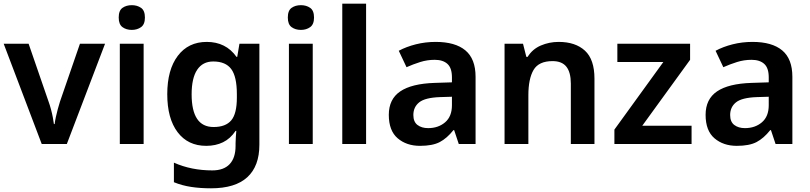

<svg xmlns="http://www.w3.org/2000/svg" viewBox="-20 -780 4389 1040"><path d="M206 0 0 -543H135L243 -230Q250 -211 256 -188.5Q262 -166 266 -145Q270 -124 272 -108H276Q278 -125 282.5 -146Q287 -167 293 -189Q299 -211 305 -230L413 -543H549L342 0Z M758 -543V0H629V-543ZM694 -752Q723 -752 744 -737.5Q765 -723 765 -685Q765 -648 744 -633Q723 -618 694 -618Q664 -618 643.5 -633Q623 -648 623 -685Q623 -723 643.5 -737.5Q664 -752 694 -752Z M1100 -553Q1151 -553 1191.5 -533Q1232 -513 1261 -472H1265L1277 -543H1385V4Q1385 120 1319.5 180Q1254 240 1123 240Q1065 240 1015.5 232.5Q966 225 922 207V101Q1016 143 1130 143Q1192 143 1224 109Q1256 75 1256 10V-4Q1256 -20 1257.5 -39.5Q1259 -59 1260 -71H1256Q1228 -29 1188 -9.5Q1148 10 1097 10Q998 10 942 -64Q886 -138 886 -270Q886 -402 943 -477.5Q1000 -553 1100 -553ZM1135 -447Q1078 -447 1048 -402Q1018 -357 1018 -269Q1018 -181 1047.5 -136.5Q1077 -92 1137 -92Q1202 -92 1232.5 -128Q1263 -164 1263 -251V-270Q1263 -365 1232.5 -406Q1202 -447 1135 -447Z M1674 -543V0H1545V-543ZM1610 -752Q1639 -752 1660 -737.5Q1681 -723 1681 -685Q1681 -648 1660 -633Q1639 -618 1610 -618Q1580 -618 1559.5 -633Q1539 -648 1539 -685Q1539 -723 1559.5 -737.5Q1580 -752 1610 -752Z M1963 0H1834V-760H1963Z M2340 -553Q2446 -553 2501 -507Q2556 -461 2556 -364V0H2465L2440 -75H2436Q2401 -31 2362 -10.5Q2323 10 2255 10Q2182 10 2134 -31Q2086 -72 2086 -158Q2086 -243 2148 -285Q2210 -327 2335 -331L2428 -334V-361Q2428 -412 2403.5 -434Q2379 -456 2335 -456Q2294 -456 2256 -444Q2218 -432 2182 -416L2140 -505Q2181 -527 2232.5 -540Q2284 -553 2340 -553ZM2363 -254Q2282 -251 2250.5 -225.5Q2219 -200 2219 -157Q2219 -120 2241.5 -103Q2264 -86 2299 -86Q2354 -86 2391 -117.5Q2428 -149 2428 -210V-256Z M3006 -553Q3097 -553 3148.5 -505.5Q3200 -458 3200 -354V0H3072V-327Q3072 -388 3048 -418.5Q3024 -449 2973 -449Q2898 -449 2870 -401Q2842 -353 2842 -264V0H2713V-543H2813L2831 -472H2838Q2864 -514 2909.5 -533.5Q2955 -553 3006 -553Z M3726 0H3308V-78L3573 -444H3324V-543H3718V-456L3459 -99H3726Z M4056 -553Q4162 -553 4217 -507Q4272 -461 4272 -364V0H4181L4156 -75H4152Q4117 -31 4078 -10.5Q4039 10 3971 10Q3898 10 3850 -31Q3802 -72 3802 -158Q3802 -243 3864 -285Q3926 -327 4051 -331L4144 -334V-361Q4144 -412 4119.5 -434Q4095 -456 4051 -456Q4010 -456 3972 -444Q3934 -432 3898 -416L3856 -505Q3897 -527 3948.5 -540Q4000 -553 4056 -553ZM4079 -254Q3998 -251 3966.5 -225.5Q3935 -200 3935 -157Q3935 -120 3957.5 -103Q3980 -86 4015 -86Q4070 -86 4107 -117.5Q4144 -149 4144 -210V-256Z"/></svg>

Font: Noto Sans Javanese SemiBold
Style: Regular
Weight: 600
Version: Version 2.004